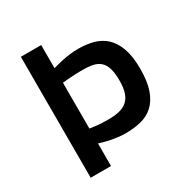

<svg xmlns="http://www.w3.org/2000/svg" viewBox="-161 -828 923 958"><g transform="rotate(-30 300.0 -348.5)"><path d="M88.9 -696.8H206.1V-563.5Q215.3 -566.4 231.2 -570.6Q247.1 -574.7 267.1 -578.9Q287.1 -583 310.1 -585.7Q333 -588.4 356.9 -588.4Q402.3 -588.4 442.1 -577.9Q481.9 -567.4 511.5 -540.3Q541 -513.2 558.1 -466.3Q575.2 -419.4 575.2 -347.2Q575.2 -273.4 558.3 -226.3Q541.5 -179.2 511.7 -152.1Q481.9 -125 441.2 -114.7Q400.4 -104.5 353 -104.5Q331.1 -104.5 309.3 -107.2Q287.6 -109.9 268.1 -113.8Q248.5 -117.7 232.4 -122.1Q216.3 -126.5 206.1 -129.9V0H88.9ZM206.1 -215.8Q215.8 -213.9 243.7 -210.7Q271.5 -207.5 311 -207.5Q345.2 -207.5 372.1 -213.4Q398.9 -219.2 417.7 -234.6Q436.5 -250 446.3 -277.3Q456.1 -304.7 456.1 -348.1Q456.1 -391.1 448 -418.2Q439.9 -445.3 423.3 -460.4Q406.7 -475.6 381.3 -481Q356 -486.3 321.8 -486.3Q301.3 -486.3 282.2 -485.4Q263.2 -484.4 247.6 -483.4Q231.9 -482.4 220.9 -481.2Q210 -480 206.1 -479.5Z"/></g></svg>

Font: Doppio One
Style: Regular
Weight: 400
Designer: Szymon Celej
Foundry: Szymon Celej
Version: Version 1.002